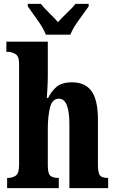

<svg xmlns="http://www.w3.org/2000/svg" viewBox="-20 -976 603 996"><path d="M17 0H285V-53H282Q254 -53 241 -64.5Q228 -76 228 -118V-309Q228 -370 239 -417Q250 -464 286 -464Q340 -464 340 -330V0H541V-53H539Q511 -53 499.5 -65Q488 -77 488 -123V-356Q488 -457 455 -503Q422 -549 354 -549Q299 -549 271.5 -524Q244 -499 230 -468H223Q224 -486 226 -518.5Q228 -551 228 -585V-760H13V-707H25Q38 -707 58.5 -696.5Q79 -686 79 -646V-122Q79 -77 62 -65Q45 -53 21 -53H17ZM218 -796H345Q358 -830 389 -872Q420 -914 440 -943V-956H372Q356 -936 328 -909.5Q300 -883 281 -861Q262 -883 234.5 -909.5Q207 -936 192 -956H124V-943Q144 -914 174.5 -872Q205 -830 218 -796Z"/></svg>

Font: Noto Serif ExtraCondensed Extra
Style: Regular
Weight: 800
Width: 3
Designer: Monotype Design Team
Foundry: Monotype Imaging Inc.
Version: Version 1.002